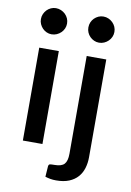

<svg xmlns="http://www.w3.org/2000/svg" viewBox="-99 -796 706 1038"><g transform="rotate(10 254.0 -277.5)"><path d="M177.5 -510H70V0H177.5ZM195.5 -664C195.5 -674 193.6 -683.3 189.8 -692C185.9 -700.7 180.7 -708.2 174 -714.8C167.3 -721.2 159.6 -726.4 150.8 -730.2C141.9 -734.1 132.5 -736 122.5 -736C112.8 -736 103.8 -734.1 95.2 -730.2C86.8 -726.4 79.3 -721.2 73 -714.8C66.7 -708.2 61.6 -700.7 57.7 -692C53.9 -683.3 52 -674 52 -664C52 -654.3 53.9 -645.2 57.7 -636.5C61.6 -627.8 66.7 -620.3 73 -613.8C79.3 -607.3 86.8 -602.1 95.2 -598.3C103.8 -594.4 112.8 -592.5 122.5 -592.5C132.5 -592.5 141.9 -594.4 150.8 -598.3C159.6 -602.1 167.3 -607.3 174 -613.8C180.7 -620.3 185.9 -627.8 189.8 -636.5C193.6 -645.2 195.5 -654.3 195.5 -664ZM438 -510H330.5V26.5C330.5 53.2 325.4 72.1 315.2 83.2C305.1 94.4 287.3 100 262 100C249.3 100 240.8 100.5 236.2 101.5C231.8 102.5 229 106.3 228 113L224 171.5C233.7 174.5 243.2 176.8 252.5 178.5C261.8 180.2 272.3 181 284 181C311.7 181 335.2 177 354.8 169C374.2 161 390.2 150 402.5 136C414.8 122 423.8 105.6 429.5 86.7C435.2 67.9 438 47.8 438 26.5ZM455.5 -664C455.5 -674 453.6 -683.3 449.8 -692C445.9 -700.7 440.7 -708.3 434 -714.8C427.3 -721.3 419.7 -726.4 411 -730.3C402.3 -734.1 393 -736 383 -736C373.3 -736 364.3 -734.1 355.8 -730.3C347.3 -726.4 339.8 -721.3 333.3 -714.8C326.8 -708.3 321.7 -700.7 318 -692C314.3 -683.3 312.5 -674 312.5 -664C312.5 -654.3 314.3 -645.2 318 -636.5C321.7 -627.8 326.8 -620.3 333.3 -613.8C339.8 -607.3 347.3 -602.1 355.8 -598.3C364.3 -594.4 373.3 -592.5 383 -592.5C393 -592.5 402.3 -594.4 411 -598.3C419.7 -602.1 427.3 -607.3 434 -613.8C440.7 -620.3 445.9 -627.8 449.8 -636.5C453.6 -645.2 455.5 -654.3 455.5 -664Z"/></g></svg>

Font: Lato Semibold
Style: Regular
Weight: 600
Designer: Lukasz Dziedzic
Foundry: tyPoland Lukasz Dziedzic
Version: Version 2.006; 2014-01-15